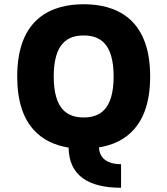

<svg xmlns="http://www.w3.org/2000/svg" viewBox="-20 -694 787 904"><path d="M687 -334C687 -615 517 -674 374 -674C231 -674 61 -615 61 -334C61 -98 180 -19 303 1C305 134 398 190 550 190V79C478 79 448 45 446 0C569 -20 687 -100 687 -334ZM374 -141C301 -141 233 -175 233 -334C233 -493 301 -527 374 -527C447 -527 515 -493 515 -334C515 -175 447 -141 374 -141Z"/></svg>

Font: Maven Pro
Style: Black
Weight: 900
Designer: Joe Prince
Foundry: Joe Prince
Version: Version 1.003